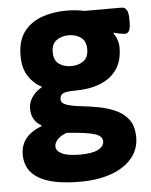

<svg xmlns="http://www.w3.org/2000/svg" viewBox="-53 -575 652 831"><g transform="rotate(-5 273.0 -159.5)"><path d="M262 212Q141 212 82.5 177Q24 142 24 74Q24 -7 115 -42L116 -46Q95 -57 84 -76.5Q73 -96 73 -121Q73 -149 89 -172Q105 -195 133 -211Q96 -231 74 -265.5Q52 -300 52 -353Q52 -418 81 -457Q110 -496 159 -513.5Q208 -531 267 -531Q287 -531 306.5 -529Q326 -527 344 -523H505Q535 -523 535 -473V-456Q535 -409 511 -409Q505 -409 488 -412Q471 -415 463 -418L461 -414Q470 -404 476 -386.5Q482 -369 482 -353Q482 -293 455 -255.5Q428 -218 381.5 -200.5Q335 -183 278 -183Q232 -183 220 -175Q208 -167 208 -151Q208 -134 230.5 -126Q253 -118 289 -114Q325 -110 365 -103Q404 -96 439.5 -81Q475 -66 497.5 -37Q520 -8 520 42Q520 93 488 131.5Q456 170 398 191Q340 212 262 212ZM267 -290Q298 -290 320 -305.5Q342 -321 342 -357Q342 -392 320 -408Q298 -424 267 -424Q236 -424 214 -408Q192 -392 192 -357Q192 -321 214 -305.5Q236 -290 267 -290ZM273 95Q325 95 350.5 81.5Q376 68 376 46Q376 23 342 12.5Q308 2 222 -4Q196 5 182 20Q168 35 168 50Q168 70 193 82.5Q218 95 273 95Z"/></g></svg>

Font: Asap
Style: Bold
Weight: 700
Designer: Pablo Cosgaya
Foundry: Omnibus-Type
Version: Version 3.001; ttfautohint (v1.8.3)